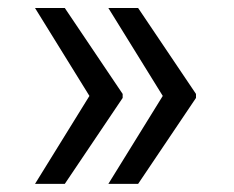

<svg xmlns="http://www.w3.org/2000/svg" viewBox="-20 -534 580 476"><path d="M248.6 -78.1H322.4L465.9 -291.2V-301.1L322.4 -514.2H248.6L383.5 -296.2ZM66.8 -78.1H140.6L284.1 -291.2V-301.1L140.6 -514.2H66.8L201.7 -296.2Z"/></svg>

Font: Karasuma Gothic
Style: Regular
Weight: 400
Designer: Rasmus Andersson, Ryoko Nishizuka
Foundry: Genbu
Version: Version 1.00